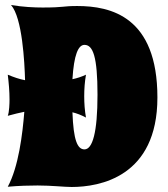

<svg xmlns="http://www.w3.org/2000/svg" viewBox="-20 -735 670 766"><path d="M608 -346C608 -669 422 -711 288 -711C227 -711 239 -705 150 -705C117 -705 72 -707 24 -715C69 -664 78 -487 80 -415C58 -419 35 -427 11 -437C15 -404 18 -371 18 -338C18 -323 17 -288 11 -273C37 -280 57 -285 77 -289C70 -200 54 -69 11 10C56 6 97 5 130 5C186 5 236 11 266 11C377 11 608 -29 608 -346ZM323 -437C306 -429 288 -423 269 -419C275 -516 292 -556 317 -556C351 -556 369 -509 369 -357C369 -206 349 -139 317 -139C289 -139 273 -175 269 -287C286 -283 304 -276 323 -266C318 -294 316 -323 316 -351C316 -380 318 -408 323 -437Z"/></svg>

Font: Spicy Rice
Style: Regular
Weight: 400
Designer: Astigmatic (AOETI)
Foundry: Astigmatic (AOETI)
Version: Version 1.000